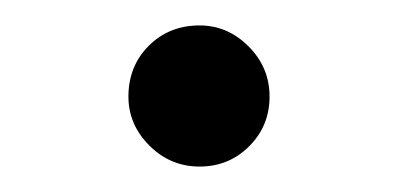

<svg xmlns="http://www.w3.org/2000/svg" viewBox="-20 -479 318 151"><path d="M81 -403Q81 -427 97 -443Q113 -459 137 -459Q159 -459 175.5 -442.5Q192 -426 192 -403Q192 -380 176 -364Q160 -348 137 -348Q114 -348 97.5 -364.5Q81 -381 81 -403Z"/></svg>

Font: STIX Math
Style: Regular
Weight: 400
Designer: MicroPress Inc., with final additions and corrections provided by Coen Hoffman, Elsevier (retired)
Version: Version 1.1.1